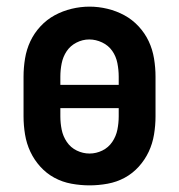

<svg xmlns="http://www.w3.org/2000/svg" viewBox="-20 -551 540 579"><path d="M250 8Q223 8 195.5 3Q168 -2 144 -15Q120 -28 101.5 -48.5Q83 -69 71.5 -93.5Q60 -118 55.5 -145.5Q51 -173 51 -200V-320Q51 -347 55.5 -374.5Q60 -402 71.5 -426.5Q83 -451 102 -471.5Q121 -492 145 -505Q169 -518 196 -524.5Q223 -531 250 -531Q277 -531 304 -524.5Q331 -518 355 -505Q379 -492 398 -471.5Q417 -451 428.5 -426.5Q440 -402 444.5 -374.5Q449 -347 449 -320V-200Q449 -173 444.5 -145.5Q440 -118 428.5 -93.5Q417 -69 398.5 -48.5Q380 -28 356 -15Q332 -2 304.5 3Q277 8 250 8ZM162 -295H338V-320Q338 -340 334 -360.5Q330 -381 318.5 -397.5Q307 -414 288 -423Q269 -432 249 -432Q229 -432 210.5 -422.5Q192 -413 181 -396.5Q170 -380 166 -360Q162 -340 162 -320ZM250 -88Q270 -88 288.5 -97Q307 -106 318.5 -123Q330 -140 334 -160Q338 -180 338 -200V-225H162V-200Q162 -180 166 -160Q170 -140 181.5 -123Q193 -106 211.5 -97Q230 -88 250 -88Z"/></svg>

Font: Zed Mono
Style: Bold
Weight: 700
Monospace: yes
Designer: Belleve Invis
Foundry: Belleve Invis
Version: Version 1.0.0; ttfautohint (v1.8.4)